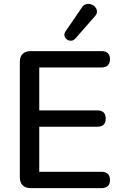

<svg xmlns="http://www.w3.org/2000/svg" viewBox="-20 -968 629 988"><path d="M138 0Q111 0 96.5 -14.5Q82 -29 82 -56V-649Q82 -676 96.5 -690.5Q111 -705 138 -705H503Q524 -705 535 -694.5Q546 -684 546 -664Q546 -643 535 -632Q524 -621 503 -621H182V-400H481Q503 -400 513.5 -389Q524 -378 524 -358Q524 -337 513.5 -326.5Q503 -316 481 -316H182V-84H503Q524 -84 535 -73Q546 -62 546 -42Q546 -21 535 -10.5Q524 0 503 0ZM368 -770Q358 -759 346 -758.5Q334 -758 324.5 -765Q315 -772 312 -783Q309 -794 317 -806L401 -929Q410 -943 423.5 -946.5Q437 -950 449.5 -945.5Q462 -941 470 -931.5Q478 -922 479 -909.5Q480 -897 469 -885Z"/></svg>

Font: Nunito SemiBold
Style: Regular
Weight: 600
Designer: Vernon Adams
Foundry: Vernon Adams
Version: Version 3.602